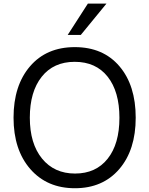

<svg xmlns="http://www.w3.org/2000/svg" viewBox="-20 -1006 821 1059"><path d="M147 -73.7Q54.7 -179.7 54.7 -356.9Q54.7 -534.2 145.5 -640.1Q236.3 -746.1 392.6 -746.1Q548.8 -746.1 638.7 -640.6Q728.5 -535.2 728.5 -356.9Q728.5 -178.7 637.7 -73.2Q546.9 32.2 393.1 32.2Q239.3 32.2 147 -73.7ZM210 -582.5Q144.5 -500 144.5 -356.9Q144.5 -213.9 211.9 -131.3Q279.3 -48.8 394 -48.8Q508.8 -48.8 573.7 -130.4Q638.7 -211.9 638.7 -356.4Q638.7 -501 573.7 -583Q508.8 -665 392.1 -665Q275.4 -665 210 -582.5ZM353.5 -813.5 464.8 -986.3H567.4L425.8 -813.5Z"/></svg>

Font: GenEi M Gothic v2 Regular
Style: Regular
Weight: 400
Version: Version 2.0